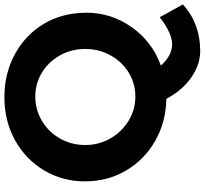

<svg xmlns="http://www.w3.org/2000/svg" viewBox="-48 -702 913 856"><g transform="rotate(-90 408.0 -274.5)"><path d="M297.6 -157Q347.2 -127 405 -127Q462.9 -127 511.5 -156.5Q560.1 -186 588.6 -237.5Q617.2 -289.1 617.2 -350.6Q617.2 -412.1 588.6 -463.1Q560.1 -514.2 511.5 -543.7Q462.9 -573.2 405 -573.2Q347.2 -573.2 297.1 -543.7Q247.1 -514.2 218 -463.1Q189 -412.1 189 -350.6Q189 -289.1 218.5 -238Q248 -187 297.6 -157ZM815.9 85Q730.5 162.1 608.4 162.1Q547.9 162.1 490.5 122.6Q433.1 83 395 11.2Q291 9.3 207 -38.8Q123 -86.9 75 -168.9Q26.9 -251 26.9 -351.6Q26.9 -452.1 76.4 -534.7Q126 -617.2 211.4 -664.1Q296.9 -710.9 402.3 -710.9Q507.8 -710.9 594 -664.1Q680.2 -617.2 729.5 -534.7Q778.8 -452.1 778.8 -343.5Q778.8 -234.9 714.4 -143.3Q649.9 -51.8 543 -13.2Q587.9 36.6 637.5 36.9Q687 37.1 758.8 -18.1Z"/></g></svg>

Font: Montserrat-SemiBold
Style: Regular
Weight: 600
Designer: Julieta Ulanovsky
Foundry: Julieta Ulanovsky
Version: Version 6.001